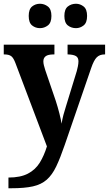

<svg xmlns="http://www.w3.org/2000/svg" viewBox="-20 -774 580 1023"><path d="M25 172Q89 172 129 151Q169 130 192 92.5Q215 55 230 6L63 -436Q52 -466 39.5 -475Q27 -484 4 -484H0V-536H270V-484H266Q236 -484 223.5 -474.5Q211 -465 211 -447Q211 -437 214 -425.5Q217 -414 221 -401L277 -237Q288 -203 296.5 -169.5Q305 -136 308 -115Q312 -139 318 -162Q324 -185 331 -206L389 -395Q392 -405 395 -420.5Q398 -436 398 -447Q398 -467 385 -475Q372 -483 344 -484H340V-536H540V-484H537Q511 -484 495.5 -468.5Q480 -453 466 -412L325 -2Q301 68 279.5 113Q258 158 229 183.5Q200 209 155.5 219Q111 229 41 229H25ZM385 -624Q360 -624 341.5 -638.5Q323 -653 323 -689Q323 -725 341.5 -739.5Q360 -754 385 -754Q407 -754 425.5 -739.5Q444 -725 444 -689Q444 -653 425.5 -638.5Q407 -624 385 -624ZM193 -624Q169 -624 151 -638.5Q133 -653 133 -689Q133 -725 151 -739.5Q169 -754 193 -754Q216 -754 235 -739.5Q254 -725 254 -689Q254 -653 235 -638.5Q216 -624 193 -624Z"/></svg>

Font: Noto Serif Sinhala SemiCondensed
Style: Bold
Weight: 700
Width: 4
Designer: Jelle Bosma - Monotype Design Team
Foundry: Monotype Imaging Inc.
Version: Version 2.007; ttfautohint (v1.8.4.7-5d5b)